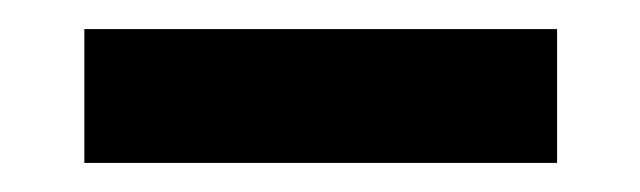

<svg xmlns="http://www.w3.org/2000/svg" viewBox="-20 -693 440 132"><path d="M38 -581V-673H363V-581Z"/></svg>

Font: Host Grotesk Light SemiBold
Style: Regular
Weight: 600
Version: Version 1.003